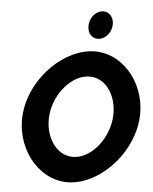

<svg xmlns="http://www.w3.org/2000/svg" viewBox="-62 -989 838 1053"><g transform="rotate(5 357.0 -462.5)"><path d="M390 -861C385 -819 409 -785 446 -785C482 -785 516 -819 521 -861C526 -904 501 -938 465 -938C428 -938 395 -904 390 -861ZM219 -352C233 -469 325 -575 421 -575C517 -575 580 -469 566 -352C552 -235 462 -128 366 -128C270 -128 205 -235 219 -352ZM74 -352C50 -158 184 13 348 13C512 13 687 -158 711 -352C735 -546 602 -715 438 -715C274 -715 98 -546 74 -352Z"/></g></svg>

Font: Bluebird
Style: NrwObl
Weight: 400
Designer: Jasper
Foundry: Cannot Into Space Fonts
Version: Version 0.98